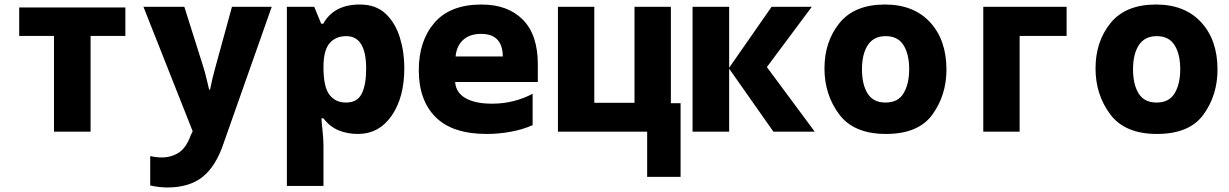

<svg xmlns="http://www.w3.org/2000/svg" viewBox="-20 -583 5440 850"><path d="M219 0V-424H65V-550H535V-424H381V0Z M721 247Q818 247 877 200Q936 153 970 51L1183 -553H1007L934 -287Q919 -234 910 -186H906Q898 -217 893 -239.5Q888 -262 881 -284L796 -553H615L833 -2L824 17Q804 72 771 93Q738 114 696 114Q672 114 645 108V238Q684 247 721 247Z M1250 240H1412V62Q1412 33 1408 -3.5Q1404 -40 1403 -59H1412Q1440 -22 1479 -6Q1518 10 1564 10Q1658 10 1714 -71Q1770 -152 1770 -282Q1770 -353 1750 -417.5Q1730 -482 1687 -522.5Q1644 -563 1573 -563Q1458 -563 1411 -478H1402L1371 -553H1250ZM1513 -423Q1601 -423 1601 -279Q1601 -208 1581.5 -168.5Q1562 -129 1512 -129Q1465 -129 1438.5 -163.5Q1412 -198 1412 -286Q1412 -360 1439 -391.5Q1466 -423 1513 -423Z M2135 10Q2187 10 2240 0.5Q2293 -9 2338 -29V-168Q2301 -148 2255.5 -136Q2210 -124 2158 -124Q2084 -124 2041 -148.5Q1998 -173 1995 -220H2361V-298Q2361 -429 2294.5 -496Q2228 -563 2112 -563Q1973 -563 1903.5 -482.5Q1834 -402 1834 -272Q1834 -139 1908.5 -64.5Q1983 10 2135 10ZM1997 -333Q2001 -379 2030 -406Q2059 -433 2110 -433Q2205 -433 2206 -333Z M2993 -126V200H2845V0H2450V-553H2611V-128H2789V-553H2950V-126Z M3046 0V-553H3208V-283L3396 -553H3574L3375 -286L3587 0H3404L3208 -279V0Z M3902 10Q4046 10 4108 -76Q4170 -162 4170 -275Q4170 -406 4097.5 -484.5Q4025 -563 3898 -563Q3763 -563 3696.5 -481Q3630 -399 3630 -280Q3630 -164 3695 -77Q3760 10 3902 10ZM3900 -129Q3846 -129 3821 -169Q3796 -209 3796 -276Q3796 -344 3822 -383.5Q3848 -423 3901 -423Q3955 -423 3980 -383Q4005 -343 4005 -277Q4005 -212 3980.5 -170.5Q3956 -129 3900 -129Z M4333 0V-553H4702V-424H4494V0Z M5102 10Q5246 10 5308 -76Q5370 -162 5370 -275Q5370 -406 5297.5 -484.5Q5225 -563 5098 -563Q4963 -563 4896.5 -481Q4830 -399 4830 -280Q4830 -164 4895 -77Q4960 10 5102 10ZM5100 -129Q5046 -129 5021 -169Q4996 -209 4996 -276Q4996 -344 5022 -383.5Q5048 -423 5101 -423Q5155 -423 5180 -383Q5205 -343 5205 -277Q5205 -212 5180.5 -170.5Q5156 -129 5100 -129Z"/></svg>

Font: Noto Sans Mono Extra
Style: Regular
Weight: 800
Designer: Monotype Design Team
Foundry: Monotype Imaging Inc.
Version: Version 1.900